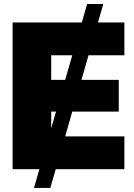

<svg xmlns="http://www.w3.org/2000/svg" viewBox="-20 -839 666 952"><path d="M148.4 92.8H229.5L256.3 0H596.7V-162.6H303.2L338.4 -285.6H568.8V-442.9H383.8L418.9 -564.9H596.7V-727.5H465.8L492.2 -819.3H412.1L385.7 -727.5H42.5V0H175.3ZM233.9 -202.6V-285.6H257.8ZM233.9 -442.9V-564.9H338.4L303.2 -442.9Z"/></svg>

Font: Raveo Display Display ExtraBold
Style: Regular
Weight: 800
Designer: Jakub Foglar, Rasmus Andersson (Inter)
Foundry: Jakubfoglar.com
Version: Version 1.100;Glyphs 3.2.3 (3260)